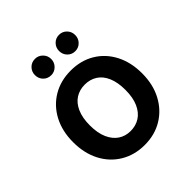

<svg xmlns="http://www.w3.org/2000/svg" viewBox="-193 -845 996 996"><g transform="rotate(-45 304.5 -347.5)"><path d="M304 12Q230 12 172.5 -22.5Q115 -57 83 -118.5Q51 -180 51 -261Q51 -342 83.5 -403.5Q116 -465 173.5 -499Q231 -533 305 -533Q379 -533 436 -499Q493 -465 525 -403.5Q557 -342 557 -261Q557 -180 524.5 -118.5Q492 -57 435 -22.5Q378 12 304 12ZM303 -91Q342 -91 371.5 -110Q401 -129 418 -167Q435 -205 435 -261Q435 -317 418.5 -355Q402 -393 372.5 -411.5Q343 -430 305 -430Q267 -430 237.5 -411.5Q208 -393 191 -355Q174 -317 174 -261Q174 -205 191 -167Q208 -129 237 -110Q266 -91 303 -91ZM217 -587Q191 -587 174 -604.5Q157 -622 157 -647Q157 -672 174 -689.5Q191 -707 217 -707Q241 -707 258.5 -689.5Q276 -672 276 -647Q276 -622 258.5 -604.5Q241 -587 217 -587ZM393 -587Q368 -587 351 -604.5Q334 -622 334 -647Q334 -672 351 -689.5Q368 -707 393 -707Q418 -707 435 -689.5Q452 -672 452 -647Q452 -622 435 -604.5Q418 -587 393 -587Z"/></g></svg>

Font: DM Sans 10pt SemiBold
Style: Regular
Weight: 600
Version: Version 4.004;gftools[0.9.30]